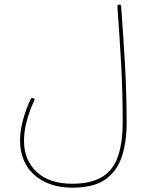

<svg xmlns="http://www.w3.org/2000/svg" viewBox="-20 -620 678 855"><path d="M69.3 7.3C69.3 129.9 156.7 215.8 302.2 215.8C365.2 215.8 414.6 203.6 449.7 178.7C484.4 153.8 508.8 119.6 522.9 76.2C537.1 32.7 543.9 -17.1 543.9 -72.3C543.9 -156.7 541.5 -240.7 537.1 -324.2C532.2 -407.7 526.4 -496.6 519.5 -591.8C519 -597.2 516.6 -599.6 512.2 -599.6H510.7C505.4 -599.1 502.9 -596.7 502.9 -592.3V-590.8C509.8 -495.6 515.6 -406.7 520 -323.7C524.4 -240.2 526.4 -156.7 526.4 -72.3C526.4 -18.1 520 29.8 507.3 70.3C481.9 151.4 420.9 198.2 302.2 198.2C233.4 198.2 180.7 180.7 143.1 145.5C105.5 109.9 86.9 64 86.9 7.3C86.9 -22.9 91.3 -54.2 100.6 -86.9C109.9 -119.1 120.1 -147 132.3 -170.9C133.3 -172.9 133.8 -174.3 133.8 -175.8C133.8 -178.7 131.8 -181.2 128.4 -182.6C126.5 -183.6 125 -184.1 123.5 -184.1C120.6 -184.1 118.2 -182.1 116.7 -178.7C104.5 -153.8 93.3 -125 84 -91.3C74.2 -57.6 69.3 -24.9 69.3 7.3Z"/></svg>

Font: Mikhak Thin
Style: Regular
Weight: 100
Designer: Amin Abedi
Version: Version 3.2